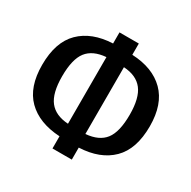

<svg xmlns="http://www.w3.org/2000/svg" viewBox="-167 -892 1090 1093"><g transform="rotate(30 377.5 -345.5)"><path d="M731 -350Q731 -200 654.5 -124.5Q578 -49 441 -43V36H314V-44Q176 -52 100.5 -127Q25 -202 25 -347Q25 -497 101.5 -572.5Q178 -648 314 -654V-727H441V-653Q578 -647 654.5 -571Q731 -495 731 -350ZM435 -129Q521 -136 560 -186.5Q599 -237 599 -350Q599 -460 559 -511.5Q519 -563 435 -568ZM156 -347Q156 -237 196 -186Q236 -135 320 -130V-568Q234 -561 195 -510.5Q156 -460 156 -347Z"/></g></svg>

Font: Fira Sans Condensed Medium
Style: Regular
Weight: 500
Width: 3
Designer: Carrois Corporate & Edenspiekermann AG
Foundry: Carrois Corporate GbR & Edenspiekermann AG
Version: Version 4.203;PS 004.203;hotconv 1.0.88;makeotf.lib2.5.64775